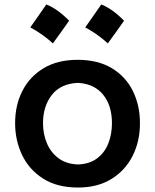

<svg xmlns="http://www.w3.org/2000/svg" viewBox="-20 -817 686 850"><path d="M325.7 13.2Q232.4 13.2 170.4 -26.6Q108.4 -66.4 77.6 -131.3Q46.9 -196.3 46.9 -271.5Q46.9 -352.1 79.6 -415.5Q112.3 -479 174.1 -515.6Q235.8 -552.2 323.2 -552.2Q413.6 -552.2 475.1 -515.1Q536.6 -478 568.1 -414.3Q599.6 -350.6 599.6 -271.5Q599.6 -190.9 566.9 -126.5Q534.2 -62 472.9 -24.4Q411.6 13.2 325.7 13.2ZM325.2 -88.9Q376.5 -90.8 409.9 -116Q443.4 -141.1 459.5 -182.1Q475.6 -223.1 475.6 -271.5Q475.6 -350.1 436.5 -397.9Q397.5 -445.8 325.2 -450.2Q248.5 -446.8 209.5 -396.7Q170.4 -346.7 170.4 -271.5Q170.4 -224.1 187.5 -183.1Q204.6 -142.1 239 -116.5Q273.4 -90.8 325.2 -88.9ZM428.3 -797.3Q454 -787.1 479.3 -768.8Q504.5 -750.6 529.2 -725.3Q512.1 -700.6 494.1 -675.7Q476.1 -650.7 457.3 -624.9Q412.2 -666.3 357.4 -695.8Q375.6 -721.6 393.1 -746.6Q410.5 -771.5 428.3 -797.3ZM185.1 -797.3Q210.9 -787.1 236.1 -768.8Q261.4 -750.6 286.1 -725.3Q268.9 -700.6 250.9 -675.7Q232.9 -650.7 214.1 -624.9Q169 -666.3 114.2 -695.8Q132.5 -721.6 149.9 -746.6Q167.4 -771.5 185.1 -797.3Z"/></svg>

Font: Pinar-DS1-FD SemiBold
Style: Regular
Weight: 600
Designer: Amin Abedi
Version: Version 3.000